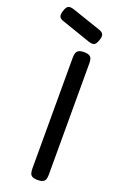

<svg xmlns="http://www.w3.org/2000/svg" viewBox="-240 -928 623 985"><g transform="rotate(20 71.5 -435.0)"><path d="M107 10Q87 10 77.5 4.5Q68 -1 65 -11.5Q62 -22 62 -36V-643Q62 -657 65.5 -667Q69 -677 78.5 -682.5Q88 -688 108 -688Q127 -688 136.5 -682.5Q146 -677 149 -667Q152 -657 152 -642V-35Q152 -21 149 -11Q146 -1 136 4.5Q126 10 107 10ZM113 -746 -44 -800Q-64 -806 -69 -817Q-74 -828 -67 -849Q-60 -872 -49.5 -877.5Q-39 -883 -20 -877L139 -823Q158 -817 163 -805.5Q168 -794 160 -773Q153 -751 143 -745.5Q133 -740 113 -746Z"/></g></svg>

Font: Fredoka SemiExpanded
Style: Regular
Weight: 400
Width: 6
Designer: Ben Nathan
Foundry: Milena B. Brandão, Ben Nathan
Version: Version 2.001